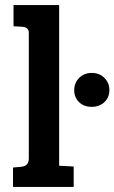

<svg xmlns="http://www.w3.org/2000/svg" viewBox="-20 -733 449 753"><path d="M212 -713V-83L269 -80V0H31V-76L64 -79Q93 -82 93 -111V-604Q93 -626 68 -628L33 -630V-713ZM339.5 -314Q309 -314 290 -332.5Q271 -351 271 -379.5Q271 -408 290.5 -427.5Q310 -447 340 -447Q370 -447 389.5 -427.5Q409 -408 409 -379.5Q409 -351 389.5 -332.5Q370 -314 339.5 -314Z"/></svg>

Font: Bree Serif
Style: Regular
Weight: 400
Designer: Veronika Burian, Jos Scaglione
Foundry: TypeTogether
Version: Version 1.002